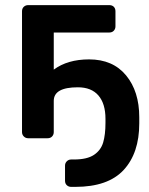

<svg xmlns="http://www.w3.org/2000/svg" viewBox="-20 -540 582 750"><path d="M328 -308Q421 -308 472.5 -245.5Q524 -183 524 -82V-58Q524 58 463 124Q402 190 274 190H258Q248 190 241 183.5Q234 177 234 166V107Q234 97 241 90Q248 83 258 83H269Q320 83 347 65Q374 47 383 16.5Q392 -14 392 -60V-76Q392 -135 364.5 -167Q337 -199 284 -199Q190 -199 190 -146V-24Q190 -14 183.5 -7Q177 0 166 0H90Q80 0 73 -7Q66 -14 66 -24V-496Q66 -507 73 -513.5Q80 -520 90 -520H407Q418 -520 424.5 -513.5Q431 -507 431 -496V-437Q431 -427 424.5 -420Q418 -413 407 -413H190V-268Q244 -308 328 -308Z"/></svg>

Font: Rubik AZ
Style: Regular
Weight: 500
Designer: Hubert and Fischer
Foundry: Hubert & Fischer
Version: Version 2.000